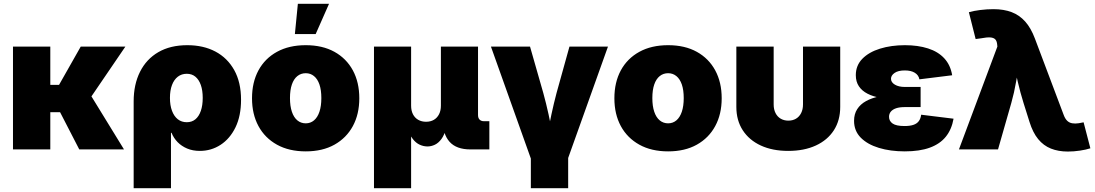

<svg xmlns="http://www.w3.org/2000/svg" viewBox="-20 -786 5760 1010"><path d="M244.6 -541V0H48.3V-541ZM639.6 -541 404.3 -195.8H207L203.6 -339.4H290.5L404.8 -541ZM397 0 291.5 -204.6 457.5 -284.7 632.3 0Z M683.1 204.1V-252.4Q683.1 -341.8 716.6 -408.4Q750 -475.1 813 -511.7Q876 -548.3 965.3 -548.3Q1049.8 -548.3 1113 -514.9Q1176.3 -481.4 1212.2 -417.2Q1248 -353 1248 -261.2Q1248 -176.3 1218.8 -116.2Q1189.5 -56.2 1140.4 -24.2Q1091.3 7.8 1031.2 7.8Q994.1 7.8 964.6 -4.6Q935.1 -17.1 914.3 -38.3Q893.6 -59.6 882.3 -87.4H879.4V204.1ZM962.4 -143.1Q989.3 -143.1 1007.8 -158.4Q1026.4 -173.8 1036.4 -202.6Q1046.4 -231.4 1046.4 -271Q1046.4 -310.5 1036.4 -338.9Q1026.4 -367.2 1007.8 -382.6Q989.3 -397.9 962.4 -397.9Q935.5 -397.9 915.5 -382.6Q895.5 -367.2 884.8 -338.9Q874 -310.5 874 -271Q874 -231.9 884.8 -203.1Q895.5 -174.3 915.3 -158.7Q935.1 -143.1 962.4 -143.1Z M1588.4 10.3Q1500.5 10.3 1437 -24.9Q1373.5 -60.1 1339.6 -122.8Q1305.7 -185.5 1305.7 -269Q1305.7 -353 1339.6 -415.8Q1373.5 -478.5 1437 -513.4Q1500.5 -548.3 1588.4 -548.3Q1676.3 -548.3 1739.3 -513.4Q1802.2 -478.5 1836.2 -415.8Q1870.1 -353 1870.1 -269Q1870.1 -185.5 1836.2 -122.8Q1802.2 -60.1 1739.3 -24.9Q1676.3 10.3 1588.4 10.3ZM1588.4 -137.2Q1613.3 -137.2 1631.8 -152.8Q1650.4 -168.5 1660.4 -198.2Q1670.4 -228 1670.4 -270Q1670.4 -312.5 1660.4 -341.6Q1650.4 -370.6 1631.8 -385.7Q1613.3 -400.9 1588.4 -400.9Q1563 -400.9 1544.2 -385.7Q1525.4 -370.6 1515.4 -341.6Q1505.4 -312.5 1505.4 -270Q1505.4 -228 1515.4 -198.2Q1525.4 -168.5 1544.2 -152.8Q1563 -137.2 1588.4 -137.2ZM1531.2 -606.9 1546.9 -766.1H1710.9L1640.6 -606.9Z M1947.3 204.1V-541H2142.6V-230.5Q2142.6 -204.1 2152.3 -185.1Q2162.1 -166 2179.9 -155.8Q2197.8 -145.5 2221.2 -145.5Q2245.1 -145.5 2262.5 -155.8Q2279.8 -166 2289.6 -185.1Q2299.3 -204.1 2299.3 -230.5V-541H2494.6V-180.7Q2494.6 -165.5 2502.7 -157Q2510.7 -148.4 2525.9 -148.4H2554.2V0H2454.6Q2380.9 0 2345 -40Q2309.1 -80.1 2309.1 -154.3V-203.6H2336.4Q2336.4 -148.9 2327.1 -112.5Q2317.9 -76.2 2302.2 -54.9Q2286.6 -33.7 2267.6 -24.7Q2248.5 -15.6 2229 -15.6Q2208 -15.6 2188 -24.7Q2168 -33.7 2151.4 -54.9Q2134.8 -76.2 2125 -112.5Q2115.2 -148.9 2115.2 -203.6H2142.6V204.1Z M2775.4 56.2 2562.5 -541H2768.1L2837.9 -296.9Q2853 -242.2 2865.5 -185.1Q2877.9 -127.9 2890.1 -63H2856.9Q2868.7 -127.9 2880.9 -184.8Q2893.1 -241.7 2907.7 -296.9L2975.6 -541H3178.2L2964.8 56.2ZM2772.5 204.1V-3.4H2968.8V204.1Z M3494.6 10.3Q3406.7 10.3 3343.3 -24.9Q3279.8 -60.1 3245.8 -122.8Q3211.9 -185.5 3211.9 -269Q3211.9 -353 3245.8 -415.8Q3279.8 -478.5 3343.3 -513.4Q3406.7 -548.3 3494.6 -548.3Q3582.5 -548.3 3645.5 -513.4Q3708.5 -478.5 3742.4 -415.8Q3776.4 -353 3776.4 -269Q3776.4 -185.5 3742.4 -122.8Q3708.5 -60.1 3645.5 -24.9Q3582.5 10.3 3494.6 10.3ZM3494.6 -137.2Q3519.5 -137.2 3538.1 -152.8Q3556.6 -168.5 3566.7 -198.2Q3576.7 -228 3576.7 -270Q3576.7 -312.5 3566.7 -341.6Q3556.6 -370.6 3538.1 -385.7Q3519.5 -400.9 3494.6 -400.9Q3469.2 -400.9 3450.4 -385.7Q3431.6 -370.6 3421.6 -341.6Q3411.6 -312.5 3411.6 -270Q3411.6 -228 3421.6 -198.2Q3431.6 -168.5 3450.4 -152.8Q3469.2 -137.2 3494.6 -137.2Z M4126.5 7.8Q4043.5 7.8 3982.2 -20.5Q3920.9 -48.8 3887.2 -100.8Q3853.5 -152.8 3853.5 -223.6V-541H4049.8V-236.8Q4049.8 -210.4 4059.6 -191.2Q4069.3 -171.9 4086.9 -161.6Q4104.5 -151.4 4127 -151.4Q4149.9 -151.4 4167.2 -161.6Q4184.6 -171.9 4194.3 -191.2Q4204.1 -210.4 4204.1 -236.8V-541H4399.9V-223.6Q4399.9 -152.8 4366.5 -100.8Q4333 -48.8 4271.5 -20.5Q4210 7.8 4126.5 7.8Z M4739.3 10.3Q4663.6 10.3 4603.3 -8.1Q4543 -26.4 4507.8 -62Q4472.7 -97.7 4472.7 -150.4Q4472.7 -186 4489.3 -211.9Q4505.9 -237.8 4536.1 -254.4Q4566.4 -271 4607.9 -279.3Q4649.4 -287.6 4699.2 -287.6H4822.8V-222.7H4740.2Q4712.4 -222.7 4694.1 -216.6Q4675.8 -210.4 4666.3 -199Q4656.7 -187.5 4656.7 -171.4Q4656.7 -149.4 4675.5 -136.2Q4694.3 -123 4738.3 -123Q4766.6 -123 4784.9 -129.2Q4803.2 -135.3 4813.2 -148.7Q4823.2 -162.1 4825.7 -182.6L4996.1 -161.6Q4986.3 -105.5 4955.6 -67.1Q4924.8 -28.8 4871.3 -9.3Q4817.9 10.3 4739.3 10.3ZM4700.7 -264.2Q4653.3 -264.2 4613.3 -271Q4573.2 -277.8 4543.7 -293Q4514.2 -308.1 4498 -332.3Q4481.9 -356.4 4481.9 -390.6Q4481.9 -441.4 4516.1 -476.6Q4550.3 -511.7 4609.1 -530Q4668 -548.3 4740.2 -548.3Q4809.1 -548.3 4862.1 -531.2Q4915 -514.2 4947.5 -479Q4980 -443.8 4988.8 -390.1L4816.4 -368.7Q4812.5 -390.6 4792.5 -403.1Q4772.5 -415.5 4739.7 -415.5Q4704.6 -415.5 4685.8 -402.3Q4667 -389.2 4667 -371.6Q4667 -353 4687.3 -340.8Q4707.5 -328.6 4739.7 -328.6H4822.8V-264.2Z M5024.4 0 5226.6 -541 5225.6 -551.3Q5224.1 -569.8 5215.6 -578.9Q5207 -587.9 5189 -589.1Q5170.9 -590.3 5141.1 -584.5L5112.3 -580.6L5076.7 -721.7Q5101.1 -729 5136.5 -733.4Q5171.9 -737.8 5206.1 -737.8Q5260.3 -737.8 5301.5 -722.2Q5342.8 -706.5 5373 -672.6Q5403.3 -638.7 5424.3 -582.5L5575.7 -180.7Q5583 -161.1 5594 -150.6Q5605 -140.1 5620.1 -137.5Q5635.3 -134.8 5654.3 -137.7L5680.2 -142.6L5715.8 -5.9Q5693.4 1.5 5661.1 6.3Q5628.9 11.2 5597.2 11.2Q5547.4 11.2 5508.3 -4.4Q5469.2 -20 5441.2 -54.2Q5413.1 -88.4 5395.5 -145L5364.3 -244.1Q5347.2 -298.8 5334 -355.5Q5320.8 -412.1 5308.1 -477.5H5347.2Q5334.5 -412.1 5325 -355.7Q5315.4 -299.3 5299.8 -244.1L5230 0Z"/></svg>

Font: Inter 17pt Black
Style: Regular
Weight: 900
Version: Version 4.001;git-66647c0bb